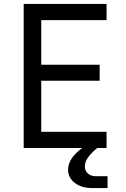

<svg xmlns="http://www.w3.org/2000/svg" viewBox="-20 -750 640 973"><path d="M447 203Q392 203 358.5 176.5Q325 150 325 110Q325 81 344 52Q363 23 410 -10H485L474 -1Q440 27 425 49.5Q410 72 410 93Q410 115 425 129Q440 143 465 143H525V203ZM100 0V-730H520V-648H189V-422H485V-341H189V-82H520V0Z"/></svg>

Font: JetBrains Mono Zero
Style: Regular-Zero
Weight: 400
Designer: Philipp Nurullin, Konstantin Bulenkov
Foundry: JetBrains
Version: Version 2.211